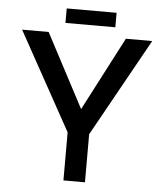

<svg xmlns="http://www.w3.org/2000/svg" viewBox="-57 -900 813 951"><g transform="rotate(5 349.0 -425.0)"><path d="M294 -239 25 -726H157L366 -330L334 -328L541 -726H672L401 -239V0H294ZM236 -850H484V-778H236Z"/></g></svg>

Font: Josefin Sans Thin Medium
Style: Regular
Weight: 500
Version: Version 2.000